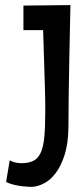

<svg xmlns="http://www.w3.org/2000/svg" viewBox="-20 -725 325 752"><path d="M255.9 -705.1Q252.9 -586.9 251.5 -497.8Q250 -408.7 249 -347.7Q248 -276.4 248 -225.1Q247.1 -162.6 233.2 -118.9Q219.2 -75.2 198.5 -47.6Q177.7 -20 152.8 -7.1Q127.9 5.9 106 6.8Q103.5 6.8 93.3 6.6Q83 6.3 68.1 4.6Q53.2 2.9 36.1 -1Q19 -4.9 3.9 -12.2L18.1 -97.2Q29.3 -90.8 40.8 -88.4Q52.2 -85.9 63 -85.9Q91.3 -85.9 109.6 -94.5Q127.9 -103 138.7 -125.2Q149.4 -147.5 153.3 -185.5Q157.2 -223.6 157.2 -283.2Q157.2 -293 157.2 -300.5Q157.2 -308.1 157.2 -319.3Q157.2 -330.6 156.7 -349.4Q156.2 -368.2 155.3 -400.9Q154.3 -433.6 152.8 -483.4Q151.4 -533.2 148.9 -606.9H71.8V-703.1Z"/></svg>

Font: Mouse Memoirs
Style: Regular
Weight: 400
Version: Version 1.000